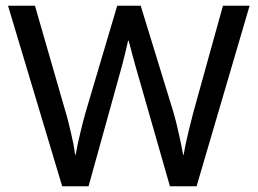

<svg xmlns="http://www.w3.org/2000/svg" viewBox="-20 -650 899 670"><path d="M102 -630 209 -259Q213 -247 217.5 -228.5Q222 -210 227 -189.5Q232 -169 236 -148.5Q240 -128 242 -110H244Q247 -128 251.5 -148.5Q256 -169 261 -189.5Q266 -210 270.5 -228Q275 -246 279 -259L389 -630H471L585 -259Q589 -246 593.5 -228Q598 -210 602.5 -190Q607 -170 611.5 -149Q616 -128 619 -110H621Q624 -129 628.5 -150Q633 -171 638 -191.5Q643 -212 647.5 -229.5Q652 -247 655 -259L758 -630H851L666 0H573L477 -335Q470 -360 463.5 -382Q457 -404 451.5 -424Q446 -444 440.5 -464.5Q435 -485 429 -508H427Q417 -463 405 -418Q393 -373 382 -335L289 0H197L8 -630Z"/></svg>

Font: Mukta Mahee
Style: Regular
Weight: 400
Designer: Shuchita Grover, Noopur Datye, Girish Dalvi, Yashodeep Gholap
Foundry: Ek Type
Version: Version 2.538;PS 1.000;hotconv 16.6.51;makeotf.lib2.5.65220;